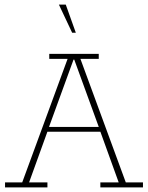

<svg xmlns="http://www.w3.org/2000/svg" viewBox="-20 -818 646 838"><path d="M2 0V-22H77L275 -561H195V-583H411V-561H331L529 -22H604V0H418V-22H498L416 -249L431 -243H183L189 -249L107 -22H187V0ZM191 -256 186 -264H416L414 -256L304 -558H301ZM295 -675 237 -798H267L311 -675Z"/></svg>

Font: Rokkitt Thin
Style: Regular
Weight: 250
Version: Version 3.103